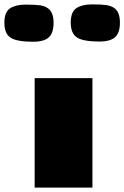

<svg xmlns="http://www.w3.org/2000/svg" viewBox="-80 -853 565 873"><path d="M77.6 -497.6H340.3V0H77.6ZM438 -817.4Q465.3 -799.8 465.3 -750.5Q465.3 -700.2 439.9 -681.2Q417.5 -664.1 374 -664.1Q298.3 -664.1 270 -682.6Q241.7 -701.2 241.7 -750.2Q241.7 -799.3 267.6 -816.2Q293.5 -833 338.1 -833Q382.8 -833 403.6 -829.8Q424.3 -826.7 438 -817.4ZM136.2 -816.4Q163.6 -798.8 163.6 -749.5Q163.6 -699.2 138.2 -680.2Q115.7 -663.1 72.3 -663.1Q-3.4 -663.1 -31.7 -681.6Q-60.1 -700.2 -60.1 -749.3Q-60.1 -798.3 -34.2 -815.2Q-8.3 -832 36.4 -832Q81.1 -832 101.8 -828.9Q122.6 -825.7 136.2 -816.4Z"/></svg>

Font: Plaster
Style: Regular
Weight: 400
Designer: Eben Sorkin
Foundry: Eben Sorkin
Version: Version 1.007